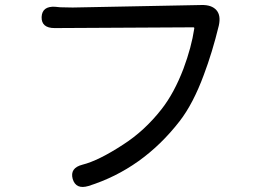

<svg xmlns="http://www.w3.org/2000/svg" viewBox="-20 -729 1040 766"><path d="M333 13Q283 28 270 -15Q258 -59 309 -72Q373 -88 471 -152Q557 -207 625 -294Q675 -358 712 -455Q744 -541 755 -615Q756 -620 751 -620L198 -617Q145 -617 146 -661Q148 -705 200 -702L220 -700Q245 -699 270 -699L784 -709Q824 -710 843 -689Q862 -668 853 -627Q827 -520 793 -430Q751 -316 697 -246Q549 -55 333 13Z"/></svg>

Font: Resource Han Rounded CN
Style: Regular
Weight: 400
Designer: Cyano Hao (round all glyphs); Ryoko NISHIZUKA  (kana, bopomofo & ideographs); Paul D. Hunt (Latin, Greek & Cyrillic); Sa
Foundry: Cyano Hao
Version: 0.990